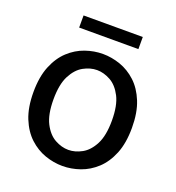

<svg xmlns="http://www.w3.org/2000/svg" viewBox="-130 -808 845 923"><g transform="rotate(20 292.0 -346.5)"><path d="M292 11.5Q247 11.5 202.5 -4Q158 -19.5 121.2 -53.5Q84.5 -87.5 62.2 -142.2Q40 -197 40 -275Q40 -353 62.2 -407.8Q84.5 -462.5 121.2 -496.5Q158 -530.5 202.5 -546Q247 -561.5 292 -561.5Q337 -561.5 381.5 -546Q426 -530.5 462.8 -496.5Q499.5 -462.5 521.8 -407.8Q544 -353 544 -275Q544 -197 521.8 -142.2Q499.5 -87.5 462.8 -53.5Q426 -19.5 381.5 -4Q337 11.5 292 11.5ZM292 -71Q326.5 -71 361 -90Q395.5 -109 418.5 -153.5Q441.5 -198 441.5 -275Q441.5 -352 418.5 -396.5Q395.5 -441 361 -460Q326.5 -479 292 -479Q257.5 -479 223 -460Q188.5 -441 165.5 -396.5Q142.5 -352 142.5 -275Q142.5 -198 165.5 -153.5Q188.5 -109 223 -90Q257.5 -71 292 -71ZM140.5 -703.5H443.5V-641.5H140.5Z"/></g></svg>

Font: Junction Medium
Style: Regular
Weight: 500
Designer: Caroline Hadilaksono
Foundry: Caroline Hadilaksono, Tyler Finck, The League of Moveable Type
Version: Version 2.000; ttfautohint (v1.8.3)